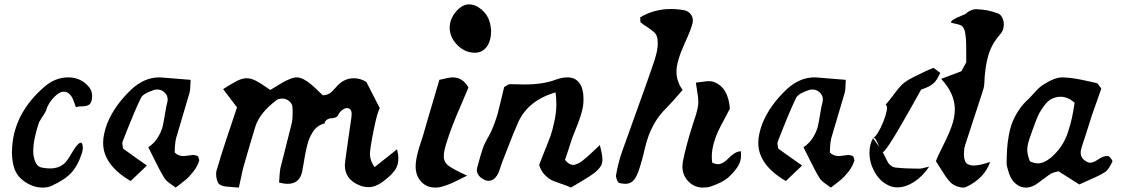

<svg xmlns="http://www.w3.org/2000/svg" viewBox="-20 -851 5109 871"><path d="M157.2 -296.9Q157.7 -298.8 172.6 -321.8Q187.5 -344.7 188 -347.2Q197.8 -382.8 227.1 -412.1Q250 -435.1 270 -435.1Q284.7 -435.1 296.6 -423.1Q308.6 -411.1 315.9 -388.2Q316.4 -385.7 324.2 -365.2Q326.7 -365.7 332 -366.9Q337.4 -368.2 340.8 -368.2Q342.3 -368.2 349.6 -368.4Q356.9 -368.7 358.9 -368.9Q360.8 -369.1 367.2 -369.9Q373.5 -370.6 375.7 -371.8Q377.9 -373 382.8 -375.5Q387.7 -377.9 389.4 -381.3Q391.1 -384.8 393.6 -389.6Q396 -394.5 397 -401.1Q397.9 -407.7 397.9 -416Q397.9 -444.3 374 -466.8Q339.4 -500 290 -500Q229.5 -500 180.2 -456.1Q54.7 -347.2 37.1 -205.1Q34.2 -182.6 34.2 -160.2Q34.2 -122.1 43.9 -90.8Q55.7 -51.3 94 -25.6Q132.3 0 173.8 0Q198.7 0 215.8 -8.8Q275.4 -36.1 304.2 -68.1Q333 -100.1 350.1 -151.9Q358.9 -177.2 354 -194.8Q348.1 -216.8 323.2 -184.1Q321.8 -181.6 319.8 -179.2Q314 -171.4 300.8 -148.9Q287.6 -126.5 277.8 -115.2Q251 -86.9 208 -86.9Q191.4 -86.9 174.8 -89.8Q154.8 -92.3 145.5 -107.2Q136.2 -122.1 131.8 -147Q130.9 -152.8 130.9 -165Q130.9 -218.8 157.2 -296.9Z M538.6 -176.8Q538.6 -177.7 536.6 -187Q534.7 -196.3 534.7 -201.2Q534.7 -204.1 536.6 -210Q594.2 -357.4 619.6 -407.2Q628.9 -426.8 678.7 -442.9Q682.6 -444.8 691.9 -444.8Q710.9 -445.8 725.8 -432.1Q740.7 -418.5 740.7 -399.9Q740.7 -394 739.7 -390.1Q734.4 -371.6 728.8 -335.9Q723.1 -300.3 718 -277.8Q712.9 -255.4 696.5 -228.3Q680.2 -201.2 652.8 -183.1Q659.7 -169.4 675.8 -137Q691.9 -104.5 703.1 -83Q714.4 -61.5 726.6 -42Q733.4 -31.2 753.7 -16.8Q773.9 -2.4 776.9 0Q808.1 -23.4 823.5 -36.4Q838.9 -49.3 856.9 -72.3Q875 -95.2 882.8 -120.1L883.8 -123Q883.8 -126.5 881.6 -132.6Q879.4 -138.7 878.9 -141.1Q868.2 -147.9 854.5 -147.9Q848.6 -147.5 834 -145.3Q819.3 -143.1 811.5 -143.1Q788.6 -143.1 772.5 -159.2Q772.5 -162.6 772.9 -173.3Q773.4 -184.1 773.9 -190.7Q774.4 -197.3 775.6 -206.8Q776.9 -216.3 778.8 -224.1Q788.6 -258.3 809.3 -327.1Q830.1 -396 839.8 -430.2Q841.8 -438 842.5 -447.3Q843.3 -456.5 843.8 -468.8Q844.2 -481 844.7 -488.8L719.7 -499Q716.8 -499 711.2 -499.5Q705.6 -500 702.6 -500Q635.7 -500 577.6 -446.8Q500.5 -374.5 466.8 -292Q447.8 -241.7 447.8 -203.1Q447.8 -103 572.8 -29.8Q638.2 -92.3 646.5 -100.1Q641.1 -103.5 590.6 -139.4Q540 -175.3 538.6 -176.8Z M1063.5 0Q1080.1 -76.7 1082.5 -86.9Q1123 -228.5 1138.2 -275.9Q1157.2 -337.9 1233.4 -396Q1243.7 -403.8 1260.3 -403.8Q1278.3 -403.8 1292.5 -391.8Q1306.6 -379.9 1307.1 -361.8Q1309.1 -314 1303.2 -291Q1293.9 -252.4 1275.6 -181.4Q1257.3 -110.4 1251.5 -85.9Q1248.5 -69.3 1246.1 -22.9Q1267.1 -17.1 1285.2 -17.1Q1339.8 -17.1 1351.1 -74.2Q1354 -87.9 1357.7 -111.6Q1361.3 -135.3 1364.5 -151.1Q1367.7 -167 1372.6 -188Q1377.4 -209 1383.8 -223.6Q1390.1 -238.3 1399.4 -252.9Q1408.7 -267.6 1422.1 -277.1Q1435.5 -286.6 1452.1 -291Q1454.6 -302.7 1463.4 -308.3Q1472.2 -314 1481.9 -314.2Q1491.7 -314.5 1501.2 -317.9Q1510.7 -321.3 1514.2 -329.1Q1518.6 -340.8 1531.2 -350.8Q1543.9 -360.8 1554.2 -360.8Q1575.2 -359.4 1575.2 -334Q1575.2 -331.5 1574.7 -326.4Q1574.2 -321.3 1574.2 -318.8Q1569.3 -287.6 1560.3 -222.4Q1551.3 -157.2 1546.4 -124Q1544.4 -108.4 1544.4 -102.1Q1544.4 -44.9 1596.2 -17.1Q1624 -2 1650.4 -2Q1682.6 -2 1714.4 -24.9Q1732.9 -39.6 1742.2 -47.4Q1751.5 -55.2 1763.9 -69.3Q1776.4 -83.5 1781.7 -98.9Q1787.1 -114.3 1787.1 -132.8Q1787.1 -151.4 1781.2 -173.8L1679.2 -92.8Q1658.2 -123 1658.2 -151.9Q1658.2 -175.8 1675 -260Q1691.9 -344.2 1703.1 -359.9L1642.1 -479Q1614.7 -496.1 1585.4 -496.1Q1543 -496.1 1511.2 -462.9Q1507.8 -459.5 1497.8 -448.2Q1487.8 -437 1482.4 -432.4Q1477.1 -427.7 1466.6 -423.1Q1456.1 -418.5 1444.3 -418.9Q1408.7 -453.1 1393.6 -466.3Q1378.4 -479.5 1360.4 -489.7Q1342.3 -500 1326.2 -500Q1313 -500 1294.4 -492.4Q1275.9 -484.9 1259.5 -475.3Q1243.2 -465.8 1206.1 -442.9Q1164.6 -472.2 1141.8 -484.1Q1119.1 -496.1 1099.1 -496.1Q1079.6 -496.1 1056.9 -484.9Q1034.2 -473.6 992.2 -446.8L1055.2 -363.8Q1046.9 -338.9 1031 -291.7Q1015.1 -244.6 1005.9 -216.6Q996.6 -188.5 984.1 -149.4Q971.7 -110.4 962.4 -77.1Q960.4 -73.2 960.4 -61Q960.4 -46.9 964.8 -33Q969.2 -19 976.1 -14.2Q984.9 -8.3 996.8 -6.1Q1008.8 -3.9 1030 -2.7Q1051.3 -1.5 1063.5 0Z M2208 -713.9Q2207.5 -714.8 2207 -720.7Q2206.5 -726.6 2205.3 -734.4Q2204.1 -742.2 2202.1 -749Q2192.9 -783.7 2165 -807.4Q2137.2 -831.1 2106.9 -831.1Q2076.2 -831.1 2048.1 -797.6Q2020 -764.2 2020 -726.1Q2020 -682.1 2054.4 -647Q2088.9 -611.8 2134.3 -611.8Q2168 -611.8 2188 -638.7Q2208 -665.5 2208 -713.9ZM2099.1 -54.2Q2035.2 -83.5 2014.2 -99.6Q1993.2 -115.7 1993.2 -142.1Q1993.2 -168.5 2009.3 -214.8Q2018.1 -242.7 2030.5 -275.4Q2043 -308.1 2052.7 -331.1Q2062.5 -354 2079.6 -393.8Q2096.7 -433.6 2105 -454.1Q2079.6 -500 2033.2 -500Q2019 -500 1973.1 -488.8Q1963.4 -455.1 1947.8 -402.6Q1932.1 -350.1 1920.2 -309.1Q1908.2 -268.1 1897.9 -231.9Q1897 -229 1893.1 -217Q1889.2 -205.1 1887.9 -201.4Q1886.7 -197.8 1883.3 -187Q1879.9 -176.3 1878.4 -170.9Q1877 -165.5 1874.5 -156.2Q1872.1 -147 1870.8 -140.4Q1869.6 -133.8 1868.2 -125.5Q1866.7 -117.2 1866.2 -109.9Q1861.8 -61.5 1887.2 -30.8Q1912.6 0 1955.1 0Q1974.1 0 1986.3 -4.9Q2003.9 -9.3 2022.2 -17.1Q2040.5 -24.9 2064 -36.9Q2087.4 -48.8 2099.1 -54.2Z M2569.8 0Q2603 -19.5 2619.6 -29.5Q2636.2 -39.6 2655.8 -52.2Q2675.3 -64.9 2683.6 -72.5Q2691.9 -80.1 2700 -89.8Q2708 -99.6 2710.4 -108.4Q2712.9 -117.2 2712.9 -127.9Q2712.9 -147 2701.2 -192.9Q2691.4 -184.1 2674.8 -168.2Q2658.2 -152.3 2644.8 -140.4Q2631.3 -128.4 2619.1 -119.1Q2593.8 -103 2581.1 -103Q2560.5 -103 2543 -126Q2550.8 -146.5 2571.8 -212.9Q2577.1 -229 2590.3 -261.5Q2603.5 -293.9 2612.3 -319.8Q2621.1 -345.7 2625 -370.1Q2627 -382.3 2627 -403.8Q2627 -448.7 2608.4 -474.4Q2589.8 -500 2554.2 -500Q2530.3 -500 2502.9 -490.2Q2445.3 -467.8 2358.9 -467.8Q2347.7 -467.8 2325.2 -468.5Q2302.7 -469.2 2292 -469.2Q2287.6 -469.2 2278.6 -463.1Q2269.5 -457 2267.1 -456.1Q2264.2 -444.8 2253.4 -398.9Q2242.7 -353 2237.3 -333.7Q2231.9 -314.5 2219.2 -281.2Q2206.5 -248 2190.9 -222.2Q2184.6 -210.9 2179 -199.2Q2173.3 -187.5 2168 -170.7Q2162.6 -153.8 2160.4 -146.7Q2158.2 -139.6 2152.1 -117.2Q2146 -94.7 2145 -91.8Q2143.1 -84 2143.1 -80.1Q2143.1 -66.9 2151.6 -55.4Q2160.2 -43.9 2174.8 -37.1Q2183.6 -30.8 2196.8 -30.8Q2219.2 -30.8 2234.9 -55.2Q2239.7 -63.5 2243.7 -73.5Q2247.6 -83.5 2252 -97.2Q2256.3 -110.8 2258.8 -117.2Q2265.6 -134.3 2280.8 -173.3Q2295.9 -212.4 2307.6 -241.5Q2319.3 -270.5 2331.1 -296.9Q2375.5 -395 2500 -432.1Q2503.9 -408.2 2503.9 -377.9Q2503.9 -341.8 2495.1 -300.8Q2486.3 -259.8 2478 -236.3Q2469.7 -212.9 2450.2 -164.8Q2430.7 -116.7 2425.8 -103Q2434.1 -75.2 2452.1 -56.9Q2470.2 -38.6 2486.8 -31.7Q2503.4 -24.9 2530 -15.9Q2556.6 -6.8 2569.8 0Z M2883.8 -772Q2884.8 -766.6 2884.8 -760.7Q2884.8 -754.9 2885 -752.4Q2885.3 -750 2886.7 -749Q2894.5 -742.2 2913.6 -730Q2932.6 -717.8 2944.6 -707.3Q2956.5 -696.8 2960 -685.1Q2963.9 -673.3 2963.9 -652.8Q2963.9 -622.6 2947.8 -573.2Q2921.9 -496.1 2870.8 -355Q2819.8 -213.9 2804.7 -170.9Q2784.7 -115.2 2774.9 -58.1Q2773.4 -48.8 2778.3 -35.9Q2783.2 -22.9 2789.1 -21Q2804.7 -17.1 2815.9 -17.1Q2832 -17.1 2842.8 -23.9Q2860.4 -32.7 2875 -69.8Q2891.1 -114.7 2906.7 -183.1Q2933.6 -295.4 3003.9 -361.8Q3031.7 -390.6 3076.7 -442.9Q3048.8 -481 3048.8 -525.9Q3048.8 -572.3 3085 -651.9Q3115.2 -717.3 3122.1 -747.1Q3123 -751 3123 -757.8Q3123 -774.4 3113 -787.1Q3103 -799.8 3085.9 -804.2Q3054.7 -810.1 3022.9 -810.1Q2947.3 -810.1 2883.8 -772ZM3291 -357.9Q3284.2 -454.1 3218.8 -479Q3208.5 -482.9 3195.8 -482.9Q3185.5 -482.9 3165.3 -479.7Q3145 -476.6 3136.7 -476.1Q3138.7 -462.4 3142.1 -441.4Q3145.5 -420.4 3146.7 -409.4Q3147.9 -398.4 3147.9 -389.2Q3147.9 -375.5 3144.5 -359.1Q3141.1 -342.8 3137.9 -332.5Q3134.8 -322.3 3123 -287.1Q3092.3 -191.4 3077.6 -117.2Q3075.7 -103.5 3075.7 -97.2Q3075.7 -55.7 3103 -27.8Q3130.4 0 3168.9 0Q3189 0 3204.1 -4.9Q3255.4 -22.5 3281.7 -43.9Q3310.1 -69.8 3325.9 -93.8Q3341.8 -117.7 3341.8 -147.9Q3341.8 -159.2 3340.8 -165Q3325.2 -164.1 3310.5 -154.5Q3295.9 -145 3286.1 -134.3Q3276.4 -123.5 3262.9 -114.7Q3249.5 -106 3235.8 -106Q3228 -106 3210.9 -112.8Q3209 -128.4 3209 -140.1Q3209 -169.4 3218 -201.2Q3227.1 -232.9 3236.6 -253.2Q3246.1 -273.4 3265.1 -308.6Q3284.2 -343.8 3291 -357.9Z M3510.7 -176.8Q3510.7 -177.7 3508.8 -187Q3506.8 -196.3 3506.8 -201.2Q3506.8 -204.1 3508.8 -210Q3566.4 -357.4 3591.8 -407.2Q3601.1 -426.8 3650.9 -442.9Q3654.8 -444.8 3664.1 -444.8Q3683.1 -445.8 3698 -432.1Q3712.9 -418.5 3712.9 -399.9Q3712.9 -394 3711.9 -390.1Q3706.5 -371.6 3700.9 -335.9Q3695.3 -300.3 3690.2 -277.8Q3685.1 -255.4 3668.7 -228.3Q3652.3 -201.2 3625 -183.1Q3631.8 -169.4 3647.9 -137Q3664.1 -104.5 3675.3 -83Q3686.5 -61.5 3698.7 -42Q3705.6 -31.2 3725.8 -16.8Q3746.1 -2.4 3749 0Q3780.3 -23.4 3795.7 -36.4Q3811 -49.3 3829.1 -72.3Q3847.2 -95.2 3855 -120.1L3856 -123Q3856 -126.5 3853.8 -132.6Q3851.6 -138.7 3851.1 -141.1Q3840.3 -147.9 3826.7 -147.9Q3820.8 -147.5 3806.2 -145.3Q3791.5 -143.1 3783.7 -143.1Q3760.7 -143.1 3744.6 -159.2Q3744.6 -162.6 3745.1 -173.3Q3745.6 -184.1 3746.1 -190.7Q3746.6 -197.3 3747.8 -206.8Q3749 -216.3 3751 -224.1Q3760.7 -258.3 3781.5 -327.1Q3802.2 -396 3812 -430.2Q3814 -438 3814.7 -447.3Q3815.4 -456.5 3815.9 -468.8Q3816.4 -481 3816.9 -488.8L3691.9 -499Q3689 -499 3683.3 -499.5Q3677.7 -500 3674.8 -500Q3607.9 -500 3549.8 -446.8Q3472.7 -374.5 3439 -292Q3419.9 -241.7 3419.9 -203.1Q3419.9 -103 3544.9 -29.8Q3610.4 -92.3 3618.7 -100.1Q3613.3 -103.5 3562.7 -139.4Q3512.2 -175.3 3510.7 -176.8Z M4358.4 -192.9Q4353.5 -178.2 4353.5 -165Q4350.6 -130.4 4360.8 -115.2Q4371.1 -100.1 4398.4 -100.1Q4407.7 -100.1 4422.4 -103Q4428.7 -104 4435.8 -105.7Q4442.9 -107.4 4453.4 -110.8Q4463.9 -114.3 4471.7 -116.2Q4446.3 -42.5 4363.3 -2.9Q4357.4 0 4349.6 0Q4335.4 0 4318.6 -6.8Q4301.8 -13.7 4292.5 -22.9Q4280.8 -34.7 4270.3 -50Q4259.8 -65.4 4246.6 -86.9Q4233.4 -108.4 4225.6 -120.1Q4234.9 -144.5 4259 -192.1Q4283.2 -239.7 4297.4 -279.1Q4311.5 -318.4 4311.5 -355Q4311.5 -427.2 4249.5 -493.2L4341.3 -527.8L4363.3 -567.9V-606.9Q4363.3 -631.8 4363 -649.4Q4362.8 -667 4361.1 -681.2Q4359.4 -695.3 4358.2 -704.1Q4356.9 -712.9 4353 -720Q4349.1 -727.1 4346.7 -730.5Q4344.2 -733.9 4337.4 -736.8Q4330.6 -739.7 4326.2 -740.7Q4321.8 -741.7 4311.5 -743.9Q4301.3 -746.1 4294.4 -748Q4292.5 -754.9 4307.9 -763.7Q4323.2 -772.5 4341.8 -779.8Q4360.4 -787.1 4362.3 -789.1Q4370.6 -798.3 4385 -804.2Q4399.4 -810.1 4411.6 -809.1Q4460.4 -807.6 4504.4 -791Q4517.6 -787.6 4525.6 -772.9Q4533.7 -758.3 4533.7 -740.2Q4533.7 -713.4 4517.6 -695.8Q4477.5 -650.4 4462.6 -596.9Q4447.8 -543.5 4445.3 -472.2Q4444.8 -461.4 4441.9 -450Q4439 -438.5 4433.6 -423.3Q4428.2 -408.2 4426.3 -400.9Q4416.5 -369.6 4393.3 -300Q4370.1 -230.5 4358.4 -192.9ZM4158.7 -444.8Q4154.3 -437 4133.8 -400.1Q4113.3 -363.3 4094.5 -330.3Q4075.7 -297.4 4053.5 -259.3Q4031.2 -221.2 4013.4 -194.8Q3995.6 -168.5 3986.3 -161.1Q3985.4 -160.2 3984.4 -160.2Q3988.8 -153.8 3989.3 -151.9Q3992.2 -146.5 3998.5 -133.1Q4004.9 -119.6 4009 -112.8Q4013.2 -106 4022.2 -99.1Q4031.2 -92.3 4043.5 -90.8Q4087.4 -85.9 4150.4 -85.9Q4156.2 -85.9 4162.8 -87.4Q4169.4 -88.9 4179.4 -91.3Q4189.5 -93.8 4195.3 -95.2Q4165 -50.3 4126.5 -25.6Q4087.9 -1 4050.3 -1Q4026.4 -1 4004.4 -13.2Q3968.8 -32.2 3946.5 -73Q3924.3 -113.8 3924.3 -158.2Q3924.3 -195.3 3940.4 -224.1Q3963.4 -192.9 3969.2 -184.1Q3955.1 -218.3 3948.2 -224.1Q3944.8 -227.1 3941.4 -227.1Q3948.7 -227.1 3962.2 -248.5Q3975.6 -270 3986.3 -296.6Q3997.1 -323.2 4002.2 -347.2Q4007.3 -371.1 3997.6 -376Q4015.6 -396 4036.1 -424.3Q4056.6 -452.6 4073.2 -468.3Q4089.8 -483.9 4121.6 -500Q4185.5 -532.7 4215.3 -543L4245.6 -520Q4242.7 -515.6 4239.3 -508.8Q4235.8 -500.5 4231.2 -493.2Q4226.6 -485.8 4222.4 -480.7Q4218.3 -475.6 4211.7 -470.7Q4205.1 -465.8 4201.2 -463.1Q4197.3 -460.4 4189.5 -456.8Q4181.6 -453.1 4179 -452.1Q4176.3 -451.2 4168.2 -448.2Q4160.2 -445.3 4158.7 -444.8Z M4933.1 -327.1 4976.1 -449.2Q4972.7 -453.6 4969 -458.7Q4965.3 -463.9 4963.4 -466.8Q4961.4 -469.7 4959.2 -471.7Q4957 -473.6 4955.1 -474.1Q4947.3 -475.6 4925.3 -480.7Q4903.3 -485.8 4892.3 -488Q4881.3 -490.2 4863.3 -493.4Q4845.2 -496.6 4829.8 -498Q4814.5 -499.5 4799.3 -500Q4763.2 -500 4710 -464.8Q4695.8 -456.5 4673.6 -431.6Q4651.4 -406.7 4647.9 -403.8Q4621.6 -380.9 4602.8 -352.8Q4584 -324.7 4573.2 -297.9Q4562.5 -271 4556.4 -236.8Q4550.3 -202.6 4548.6 -174.8Q4546.9 -147 4546.4 -108.9Q4546.4 -98.1 4558.1 -62Q4568.8 -32.7 4589.1 -16.4Q4609.4 0 4634.3 0Q4654.3 0 4676.3 -12.2Q4688.5 -20 4711.7 -37.6Q4734.9 -55.2 4747.1 -63Q4755.4 -67.9 4781.2 -74.2Q4799.3 -63.5 4831.8 -42.5Q4864.3 -21.5 4876 -14.2Q4889.2 -20.5 4913.3 -31Q4937.5 -41.5 4956.1 -50.3Q4974.6 -59.1 4990.2 -68.8Q5007.8 -77.6 5026.4 -118.2Q5027.8 -121.1 5020.5 -131.1Q5013.2 -141.1 5007.3 -143.1H5001Q4989.7 -143.1 4973.1 -134.8Q4970.7 -133.3 4961.9 -127.7Q4953.1 -122.1 4949.2 -119.9Q4945.3 -117.7 4938.2 -115.2Q4931.2 -112.8 4925.3 -112.8Q4912.6 -112.8 4895 -127.9Q4882.3 -140.6 4882.3 -159.2Q4882.3 -169.4 4891.1 -196.8Q4899.9 -221.2 4914.1 -267.1Q4928.2 -313 4933.1 -327.1ZM4652.3 -119.1Q4640.1 -148.9 4640.1 -170.9Q4640.1 -195.8 4654.3 -233.9Q4657.7 -243.2 4666 -266.6Q4674.3 -290 4680.7 -306.2Q4687 -322.3 4694.3 -336.9Q4723.1 -387.7 4748 -400.9Q4769.5 -412.1 4791 -412.1Q4824.7 -412.1 4855 -384.8Q4848.1 -340.8 4842.5 -314.9Q4836.9 -289.1 4825.2 -252.7Q4813.5 -216.3 4793.9 -187.5Q4774.4 -158.7 4746.1 -134.8Q4714.8 -109.9 4688 -109.9Q4673.3 -109.9 4652.3 -119.1Z"/></svg>

Font: Sonetni venez Italic
Style: Regular
Weight: 400
Italic angle: -14°
Designer: Alja Herlah
Foundry: Type Salon
Version: Version 1.000;hotconv 1.0.109;makeotfexe 2.5.65596